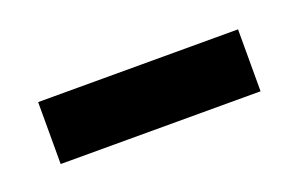

<svg xmlns="http://www.w3.org/2000/svg" viewBox="-30 -410 336 215"><g transform="rotate(-20 138.0 -302.0)"><path d="M256.3 -265.1H18.1V-338.9H256.3Z"/></g></svg>

Font: Nahid FD
Style: FD
Weight: 400
Foundry: DejaVu fonts team - Redesigned by Saber Rastikerdar
Version: Version 0.3.0